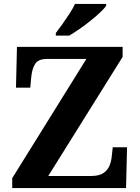

<svg xmlns="http://www.w3.org/2000/svg" viewBox="-20 -951 707 971"><path d="M41.8 0V-49.9L416.8 -653H220.1Q173.2 -653 157.7 -627.9Q142.1 -602.8 138.1 -561.7L133.1 -507.7H60.8L65.8 -714H600.1V-663.1L224.1 -61H440.2Q481.2 -61 502.8 -75.7Q524.5 -90.4 533.8 -113.3Q543.2 -136.1 545.2 -161L550.2 -206.3H622.5L617.5 0ZM262.3 -784Q277.3 -803 295.6 -829Q313.9 -855 331.6 -882Q349.2 -909 359.2 -931H516.6V-921Q507.6 -908 486.4 -888Q465.2 -868 437.8 -846Q410.4 -824 382.2 -804.5Q353.9 -785 330.5 -771H262.3Z"/></svg>

Font: Noto Serif Telugu
Style: Regular
Weight: 400
Designer: Jelle Bosma - Monotype Design Team
Foundry: Monotype Imaging Inc.
Version: Version 2.003